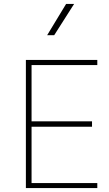

<svg xmlns="http://www.w3.org/2000/svg" viewBox="-20 -954 555 974"><path d="M473.6 -25.4H140.1V-311H446.8V-338.4H140.1V-624H473.6V-649.9H111.3V0H473.6ZM315.4 -934.1 219.2 -775.4H254.9L356 -934.1Z"/></svg>

Font: Estedad-FD-VF Thin
Style: Regular
Weight: 100
Designer: Amin Abedi
Version: Version 5.0